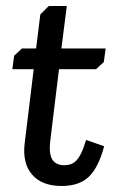

<svg xmlns="http://www.w3.org/2000/svg" viewBox="-20 -608 388 638"><path d="M27 -423 53 -447H100L114 -560L142 -588H202L184 -447H331L325 -402L299 -378H176L147 -140Q142 -98 153.5 -78.5Q165 -59 194 -59Q204 -59 214 -62Q224 -65 233 -74Q242 -83 250 -99.5Q258 -116 266 -143L326 -122Q308 -53 276 -21.5Q244 10 185 10Q119 10 86.5 -28Q54 -66 62 -132L92 -378H21Z"/></svg>

Font: Zilla Slab Medium
Style: Regular
Weight: 500
Designer: Typotheque.com
Foundry: Typotheque type foundry
Version: Version 1.1; 2017